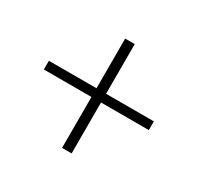

<svg xmlns="http://www.w3.org/2000/svg" viewBox="-120 -757 820 800"><g transform="rotate(30 290.0 -357.0)"><path d="M267 -94V-620H313V-94ZM543 -339H38V-381H543Z"/></g></svg>

Font: Noto Serif JP
Style: Regular
Weight: 400
Designer: Ryoko NISHIZUKA  (kana & ideographs); Frank Grießhammer (Latin, Greek & Cyrillic); Wenlong ZHANG  (bopomofo); Sandoll Co
Foundry: Adobe
Version: Version 2.003-H1;hotconv 1.1.1;makeotfexe 2.6.0